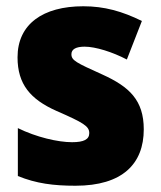

<svg xmlns="http://www.w3.org/2000/svg" viewBox="-20 -583 513 613"><path d="M439 -170C439 -263 393 -306 307 -345C223 -383 208 -390 208 -410C208 -426 223 -434 250 -434C285 -434 339 -417 385 -393L433 -516C370 -547 313 -563 246 -563C117 -563 36 -506 36 -400C36 -314 77 -266 160 -229C247 -191 265 -180 265 -158C265 -138 248 -129 210 -129C165 -129 96 -145 37 -174V-21C96 3 151 10 221 10C371 10 439 -60 439 -170Z"/></svg>

Font: Noto Sans Arabic SemCond Blk
Style: Regular
Weight: 900
Width: 4
Designer: Monotype Design Team, Nadine Chahine, Nizar Qandah and Khaled Hosny
Foundry: Monotype Imaging Inc.
Version: Version 2.012